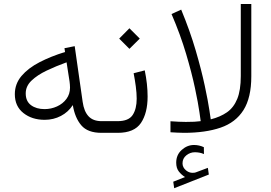

<svg xmlns="http://www.w3.org/2000/svg" viewBox="-20 -678 1384 980"><path d="M497.6 0Q427.7 0 395 -38.3Q362.3 -76.7 351.6 -141.6Q328.6 -106 290.8 -86.2Q252.9 -66.4 208 -66.4Q143.1 -66.4 99.4 -101.1Q55.7 -135.7 55.7 -197.3Q55.7 -250 89.8 -290.3Q124 -330.6 182.1 -360.6Q240.2 -390.6 312 -412.6L309.1 -432.1L361.3 -442.4L401.9 -158.2Q408.7 -109.4 431.9 -84.5Q455.1 -59.6 498.5 -59.6H521V0ZM337.4 -231Q337.4 -238.8 336.7 -246.3Q335.9 -253.9 335 -262.2L319.8 -359.9Q265.6 -340.3 218 -317.6Q170.4 -294.9 140.9 -266.6Q111.3 -238.3 111.3 -201.2Q111.3 -161.1 138.4 -141.1Q165.5 -121.1 207.5 -121.1Q241.2 -121.1 271 -134.8Q300.8 -148.4 319.1 -173.1Q337.4 -197.8 337.4 -231Z M581.1 0H501.5V-59.6H580.1Q636.2 -59.6 657 -90.8Q677.7 -122.1 677.7 -174.3Q677.7 -202.6 673.1 -237.1Q668.5 -271.5 662.1 -304.2L718.8 -318.8Q733.4 -248.5 733.4 -185.1Q733.4 -101.1 699.5 -50.5Q665.5 0 581.1 0ZM640.6 -533.7 693.4 -481 640.6 -428.7 588.4 -481Z M924.3 225.6Q906.2 214.4 892.8 197.3Q879.4 180.2 879.4 152.3Q879.4 112.3 907.5 87.2Q935.5 62 970.2 62Q996.1 62 1020.5 73.2L1021 108.4Q1008.8 103 997.3 101.1Q985.8 99.1 974.6 99.1Q950.7 99.1 931.2 114.7Q911.6 130.4 911.6 155.8Q911.6 176.8 929.9 191.9Q948.2 207 971.7 203.6Q974.1 203.6 976.6 202.6Q979 201.7 981 201.2L1041 178.7L1045.9 212.9L869.1 282.7L864.3 249.5ZM918.9 0Q902.3 0 885.3 -1Q868.2 -2 850.1 -2.9V-59.1Q874.5 -57.6 892.6 -56.6Q910.6 -55.7 928.7 -55.7Q955.1 -55.7 971.9 -56.6Q988.8 -57.6 1004.4 -59.6Q1004.4 -59.6 998 -105Q991.7 -150.4 975.3 -227.8Q959 -305.2 929.9 -403.1Q900.9 -501 855.5 -606.4L904.8 -628.9Q949.7 -520.5 979 -420.2Q1008.3 -319.8 1025.1 -240.7Q1042 -161.6 1048.8 -115.2Q1055.7 -68.8 1055.7 -68.8Q1104.5 -81.1 1138.7 -105Q1172.9 -128.9 1190.9 -173.1Q1209 -217.3 1209 -290V-657.7H1262.7V-288.6Q1262.7 -179.2 1222.7 -116Q1182.6 -52.7 1105.7 -26.4Q1028.8 0 918.9 0Z"/></svg>

Font: Vazirmatn UI ExtraLight
Style: Regular
Weight: 200
Designer: Saber Rastikerdar
Foundry: Saber Rastikerdar
Version: Version 33.003